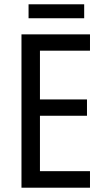

<svg xmlns="http://www.w3.org/2000/svg" viewBox="-20 -874 488 894"><path d="M372 -854H113V-789H372ZM399 0V-77H166V-335H385V-411H166V-638H399V-714H80V0Z"/></svg>

Font: Noto Sans Sinhala UI Condensed
Style: Regular
Weight: 400
Width: 3
Designer: Jelle Bosma - Monotype Design Team
Foundry: Monotype Imaging Inc.
Version: Version 2.006